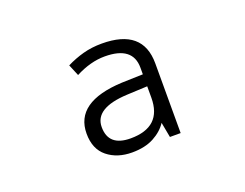

<svg xmlns="http://www.w3.org/2000/svg" viewBox="-65 -839 730 572"><g transform="rotate(-20 300.0 -553.0)"><path d="M210 -487Q210 -547 314 -552L379 -555V-519Q379 -426 280 -426Q210 -426 210 -487ZM382 -438 391 -390H425V-611Q425 -721 295 -721Q263 -721 235.5 -713.5Q208 -706 182 -693L197 -657Q245 -682 290 -682Q379 -682 379 -614V-593L312 -591Q161 -584 161 -484Q161 -435 192 -410Q223 -385 270 -385Q311 -385 339 -400Q367 -415 382 -438Z"/></g></svg>

Font: Noto Sans Mono UI Light
Style: Regular
Weight: 300
Designer: Monotype Design team
Foundry: Monotype Imaging Inc.
Version: 1.000